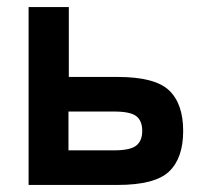

<svg xmlns="http://www.w3.org/2000/svg" viewBox="-20 -524 575 544"><path d="M61 0V-504H175V-306H313Q419 -306 459 -268Q499 -230 499 -153Q499 -76 459 -38Q419 0 313 0ZM174 -98H303Q349 -98 366 -111.5Q383 -125 383 -153Q383 -182 366 -195Q349 -208 303 -208H174Z"/></svg>

Font: Zen Kaku Gothic Antique
Style: Bold
Weight: 700
Designer: Yoshimichi Ohira
Foundry: Positype
Version: Version 1.001